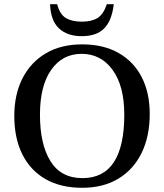

<svg xmlns="http://www.w3.org/2000/svg" viewBox="-20 -880 780 913"><path d="M371 13Q269 13 197 -28Q125 -69 86.5 -145.5Q48 -222 48 -329Q48 -431 87 -507.5Q126 -584 198 -626.5Q270 -669 371 -669Q472 -669 544 -628Q616 -587 654 -513Q692 -439 692 -338Q692 -232 653.5 -153Q615 -74 543 -30.5Q471 13 371 13ZM372 -33Q571 -33 571 -335Q571 -471 515.5 -547.5Q460 -624 368 -624Q277 -624 223.5 -548Q170 -472 170 -335Q170 -194 220 -113.5Q270 -33 372 -33ZM369 -708Q300 -708 260.5 -745Q221 -782 218 -860H252Q264 -812 293 -794.5Q322 -777 369 -777Q416 -777 444 -794.5Q472 -812 488 -860H521Q512 -782 475.5 -745Q439 -708 369 -708Z"/></svg>

Font: STIX Two Text Medium
Style: Regular
Weight: 500
Designer: Ross Mills, John Hudson & Paul Hanslow, Tiro Typeworks Ltd; with prior portions MicroPress Inc., and Coen Hoffman.
Foundry: Tiro Typeworks Ltd
Version: Version 2.13 b171